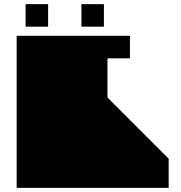

<svg xmlns="http://www.w3.org/2000/svg" viewBox="-20 -902 868 922"><path d="M60 0V-730H604V-622H496V-434L790 -140V0H60ZM211 -774H103V-882H211ZM479 -774H371V-882H479Z"/></svg>

Font: El Pececito
Style: Regular
Weight: 400
Designer: deFharo
Foundry: deFharo
Version: El Pececito Version 1.000